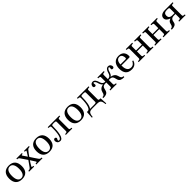

<svg xmlns="http://www.w3.org/2000/svg" viewBox="648 -2577 4841 4841"><g transform="rotate(-45 3068.0 -157.0)"><path d="M46 -230C46 -78 121 11 272 11C423 11 497 -78 497 -230C497 -382 423 -472 272 -472C121 -472 46 -382 46 -230ZM144 -230C144 -360 186 -439 272 -439C358 -439 400 -360 400 -230C400 -100 358 -22 272 -22C186 -22 144 -100 144 -230Z M526 0H706V-27L667 -32C654 -34 654 -45 660 -55C681 -95 711 -140 743 -189H745L829 -58C839 -42 836 -34 822 -32L783 -27V0H1003V-27C961 -29 946 -32 922 -66C879 -128 834 -193 793 -259C824 -306 860 -354 897 -398C921 -428 934 -431 979 -433V-461H804V-433L841 -430C856 -428 854 -418 847 -408C825 -372 800 -333 772 -290H771L692 -407C684 -418 687 -429 701 -431L729 -433V-461H533V-433C571 -431 579 -430 602 -399C641 -344 682 -283 722 -223C687 -172 651 -119 612 -68C588 -35 567 -30 526 -27Z M1021 -230C1021 -78 1096 11 1247 11C1398 11 1472 -78 1472 -230C1472 -382 1398 -472 1247 -472C1096 -472 1021 -382 1021 -230ZM1119 -230C1119 -360 1161 -439 1247 -439C1333 -439 1375 -360 1375 -230C1375 -100 1333 -22 1247 -22C1161 -22 1119 -100 1119 -230Z M1532 -86C1532 -56 1546 11 1635 11C1738 11 1760 -191 1760 -376C1760 -424 1760 -425 1830 -428H1837C1907 -425 1907 -424 1907 -376V-82C1907 -34 1905 -32 1837 -27V0H2066V-27C1998 -32 1995 -34 1995 -82V-379C1995 -427 1998 -428 2066 -433V-461H1651V-433C1719 -428 1722 -427 1722 -379C1722 -297 1722 -22 1624 -22C1615 -22 1597 -24 1597 -44C1597 -68 1620 -85 1620 -104C1620 -124 1600 -141 1577 -141C1557 -141 1532 -126 1532 -86Z M2142 -230C2142 -78 2217 11 2368 11C2519 11 2593 -78 2593 -230C2593 -382 2519 -472 2368 -472C2217 -472 2142 -382 2142 -230ZM2240 -230C2240 -360 2282 -439 2368 -439C2454 -439 2496 -360 2496 -230C2496 -100 2454 -22 2368 -22C2282 -22 2240 -100 2240 -230Z M2608 158H2635C2649 21 2679 0 2792 0H2937C3050 0 3080 21 3094 158H3120L3108 -33C3038 -36 3037 -37 3037 -85V-379C3037 -427 3040 -428 3108 -433V-461H2693V-433C2761 -428 2764 -427 2764 -379C2764 -290 2756 -33 2653 -33H2621ZM2732 -33C2782 -92 2801 -225 2801 -376C2801 -424 2802 -425 2872 -428H2878C2948 -425 2949 -424 2949 -376V-85C2949 -37 2948 -36 2878 -33Z M3162 11H3181C3248 11 3315 -4 3335 -81C3359 -179 3369 -214 3466 -214H3492V-82C3492 -34 3490 -32 3422 -27V0H3651V-27C3583 -32 3581 -34 3581 -82V-214H3607C3704 -214 3714 -179 3738 -81C3758 -4 3825 11 3892 11H3911V-20C3864 -20 3838 -34 3821 -114C3808 -174 3757 -227 3671 -237V-239C3695 -245 3726 -292 3745 -367C3753 -401 3783 -439 3803 -439C3817 -439 3821 -429 3821 -420C3821 -401 3816 -382 3816 -371C3816 -351 3832 -341 3856 -341C3889 -341 3898 -369 3898 -384C3898 -414 3878 -472 3808 -472C3752 -472 3717 -415 3702 -359C3687 -303 3665 -247 3587 -247H3581V-379C3581 -427 3583 -428 3651 -433V-461H3422V-433C3490 -428 3492 -427 3492 -379V-247H3486C3408 -247 3386 -303 3371 -359C3356 -415 3321 -472 3265 -472C3195 -472 3175 -414 3175 -384C3175 -369 3184 -341 3217 -341C3241 -341 3257 -351 3257 -371C3257 -382 3252 -401 3252 -420C3252 -429 3256 -439 3270 -439C3290 -439 3320 -401 3328 -367C3347 -292 3378 -245 3402 -239V-237C3316 -227 3265 -174 3252 -114C3235 -34 3209 -20 3162 -20Z M3967 -227C3967 -78 4031 11 4184 11C4288 11 4342 -47 4367 -121L4339 -136C4313 -81 4277 -37 4203 -37C4086 -37 4063 -149 4065 -247H4336C4356 -247 4373 -252 4373 -283C4373 -338 4355 -472 4183 -472C4036 -472 3967 -368 3967 -227ZM4066 -283C4066 -322 4080 -439 4178 -439C4265 -439 4275 -350 4275 -313C4275 -295 4269 -283 4243 -283Z M4434 0H4663V-27C4595 -32 4593 -34 4593 -82V-221H4802V-82C4802 -34 4799 -32 4731 -27V0H4960V-27C4892 -32 4890 -34 4890 -82V-379C4890 -427 4892 -428 4960 -433V-461H4731V-433C4799 -428 4802 -427 4802 -379V-254H4593V-379C4593 -427 4595 -428 4663 -433V-461H4434V-433C4502 -428 4505 -427 4505 -379V-82C4505 -34 4502 -32 4434 -27Z M5020 0H5249V-27C5181 -32 5179 -34 5179 -82V-221H5388V-82C5388 -34 5385 -32 5317 -27V0H5546V-27C5478 -32 5476 -34 5476 -82V-379C5476 -427 5478 -428 5546 -433V-461H5317V-433C5385 -428 5388 -427 5388 -379V-254H5179V-379C5179 -427 5181 -428 5249 -433V-461H5020V-433C5088 -428 5091 -427 5091 -379V-82C5091 -34 5088 -32 5020 -27Z M5601 11H5617C5685 11 5754 -10 5766 -73C5783 -160 5798 -201 5897 -201H5947V-82C5947 -34 5945 -32 5877 -27V0H6106V-27C6038 -32 6036 -34 6036 -82V-379C6036 -427 6038 -428 6106 -433V-461H5828C5737 -461 5655 -424 5655 -336C5655 -273 5712 -233 5772 -214V-210C5717 -186 5693 -164 5682 -106C5669 -36 5636 -20 5601 -20ZM5753 -331C5753 -394 5786 -428 5866 -428H5877C5947 -425 5947 -424 5947 -376V-234H5866C5786 -234 5753 -274 5753 -331Z"/></g></svg>

Font: erewhon
Style: Regular
Weight: 400
Version: Version 1.0.0